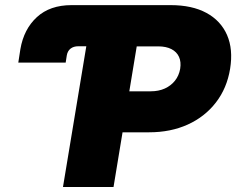

<svg xmlns="http://www.w3.org/2000/svg" viewBox="-20 -748 945 768"><path d="M53.2 -497.6 61.5 -551.3Q75.2 -631.3 127.4 -679.4Q179.7 -727.5 266.1 -727.5H354L326.7 -563H293.5Q274.4 -563 262.2 -553.5Q250 -543.9 247.1 -525.9L242.7 -497.6ZM231.9 0 352.5 -727.5H662.6Q748.5 -727.5 805.9 -696.3Q863.3 -665 888.2 -607.9Q913.1 -550.8 900.4 -472.7Q887.7 -395 843.5 -337.9Q799.3 -280.8 731 -249.8Q662.6 -218.8 576.7 -218.8H385.3L412.6 -382.8H583Q614.7 -382.8 639.4 -394Q664.1 -405.3 679.9 -425.3Q695.8 -445.3 700.7 -472.7Q705.1 -500.5 696 -520.5Q687 -540.5 665.8 -551.5Q644.5 -562.5 612.8 -562.5H526.9L434.1 0Z"/></svg>

Font: Inter 28pt Black
Style: Italic
Weight: 900
Italic angle: -9.3988°
Designer: Rasmus Andersson
Foundry: rsms
Version: Version 4.001;git-66647c0bb